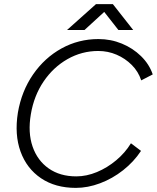

<svg xmlns="http://www.w3.org/2000/svg" viewBox="-20 -902 763 934"><path d="M349 12Q249 12 179.5 -35Q110 -82 80 -164.5Q50 -247 67 -354Q85 -459 141 -540Q197 -621 279.5 -666.5Q362 -712 459 -712Q519 -712 572.5 -690Q626 -668 666 -629Q706 -590 723 -540L667 -511Q653 -554 621 -586Q589 -618 547 -636Q505 -654 458 -654Q378 -654 308.5 -614.5Q239 -575 192 -505.5Q145 -436 130 -346Q115 -257 138.5 -189Q162 -121 217 -82.5Q272 -44 351 -44Q401 -44 451.5 -65Q502 -86 545.5 -122.5Q589 -159 617 -205L666 -168Q631 -115 579 -74Q527 -33 467 -10.5Q407 12 349 12ZM306 -756 447 -882H529L628 -756H556L487 -844L391 -756Z"/></svg>

Font: Figtree Light
Style: Italic
Weight: 300
Italic angle: -9.5°
Foundry: Erik Kennedy
Version: Version 2.001; ttfautohint (v1.8.4.7-5d5b);gftools[0.9.27]